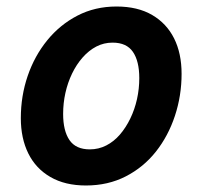

<svg xmlns="http://www.w3.org/2000/svg" viewBox="-20 -557 613 590"><path d="M244 13Q180 13 135 -13Q90 -39 67 -85.5Q44 -132 44 -194Q44 -262 65 -323.5Q86 -385 125 -433Q164 -481 218 -509Q272 -537 338 -537Q403 -537 447.5 -511Q492 -485 515 -439Q538 -393 538 -330Q538 -263 517.5 -201Q497 -139 459 -91Q421 -43 366.5 -15Q312 13 244 13ZM256 -98Q283 -98 306.5 -110Q330 -122 348.5 -143.5Q367 -165 380.5 -193Q394 -221 401 -252.5Q408 -284 408 -317Q408 -369 388.5 -397.5Q369 -426 326 -426Q299 -426 276 -414Q253 -402 234 -380.5Q215 -359 201.5 -331Q188 -303 181 -271.5Q174 -240 174 -207Q174 -155 193.5 -126.5Q213 -98 256 -98Z"/></svg>

Font: Ubuntu Sans
Style: Bold Italic
Weight: 700
Italic angle: -13.5°
Designer: Dalton Maag Ltd
Foundry: Dalton Maag Ltd
Version: Version 1.006